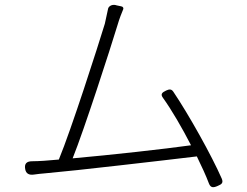

<svg xmlns="http://www.w3.org/2000/svg" viewBox="-20 -760 1020 793"><path d="M475 -77C597 -91 720 -105 793 -114C813 -73 831 -34 843 -2C850 16 861 16 879 8C896 1 903 -5 896 -22C854 -118 760 -286 696 -381C688 -393 679 -392 666 -386C649 -378 642 -371 653 -356C689 -306 732 -232 769 -160C662 -145 438 -120 280 -106C328 -225 437 -563 464 -652C474 -686 482 -705 489 -722C491 -727 488 -733 480 -734L461 -738L458 -739C441 -743 427 -733 426 -722C423 -707 419 -690 413 -662C385 -570 274 -224 223 -101L162 -96C145 -95 129 -94 113 -94C90 -94 80 -84 84 -62C87 -43 100 -36 120 -39C135 -41 150 -43 165 -44C233 -50 353 -63 475 -77Z"/></svg>

Font: GenSenRounded2 TW L
Style: Regular
Weight: 300
Version: Version 2.100;PS 2.1;hotconv 16.6.51;makeotf.lib2.5.65220 DE